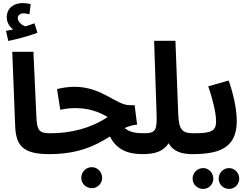

<svg xmlns="http://www.w3.org/2000/svg" viewBox="-20 -1000 1622 1252"><path d="M34 -733C99 -746 175 -768 224 -786L205 -848C187 -841 167 -835 145 -828C123 -836 96 -856 96 -883C96 -900 111 -913 132 -913C147 -913 160 -910 172 -907L180 -973C166 -977 146 -980 128 -980C74 -980 24 -951 24 -886C24 -853 43 -825 66 -808C54 -805 39 -802 19 -799ZM300 5C350 5 377 -24 377 -65C377 -103 357 -131 310 -131C236 -131 221 -147 217 -243L198 -662H60L79 -176C84 -50 131 5 300 5Z M300 5C501 5 610 -56 697 -110C742 -20 819 5 910 5C959 5 986 -24 986 -65C986 -102 966 -131 920 -131C865 -131 824 -138 793 -165C819 -177 845 -185 874 -187L858 -314H827C736 -314 646 -434 466 -434C430 -434 389 -429 352 -419L373 -284C408 -292 439 -295 472 -295C550 -295 618 -275 682 -237C574 -164 442 -131 310 -131ZM579 227C616 227 646 197 646 160C646 122 616 90 579 90C540 90 510 122 510 160C510 197 540 227 579 227Z M909 5C990 5 1044 -12 1080 -66C1110 -10 1170 5 1232 5C1281 5 1309 -24 1309 -65C1309 -102 1289 -131 1242 -131C1167 -131 1146 -154 1142 -260L1124 -734H985L1001 -259C1004 -154 998 -131 919 -131Z M1232 5C1401 5 1524 -29 1524 -211C1524 -298 1496 -406 1471 -475L1338 -437C1363 -366 1389 -268 1389 -209C1389 -145 1358 -131 1242 -131ZM1474 232C1510 232 1540 202 1540 165C1540 127 1510 96 1474 96C1436 96 1406 127 1406 165C1406 202 1436 232 1474 232ZM1305 232C1341 232 1371 202 1371 165C1371 127 1341 96 1305 96C1266 96 1236 127 1236 165C1236 202 1266 232 1305 232Z"/></svg>

Font: Noto Sans Arabic UI SmCn
Style: Bold
Weight: 700
Width: 4
Designer: Monotype Design Team, Nadine Chahine and Nizar Qandah
Foundry: Monotype Imaging Inc.
Version: Version 2.010